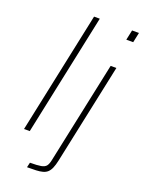

<svg xmlns="http://www.w3.org/2000/svg" viewBox="-173 -822 822 1101"><g transform="rotate(20 238.5 -271.5)"><path d="M46 0 203 -743H238L81 0ZM422 -682 435 -743H477L464 -682ZM137 200 144 170Q188 170 210.5 166Q233 162 242.5 150Q252 138 257 113L389 -510H424L294 103Q288 131 280 149.5Q272 168 260.5 178.5Q249 189 232 193.5Q215 198 192 199Q169 200 137 200Z"/></g></svg>

Font: Saira Thin Thin
Style: Italic
Weight: 250
Italic angle: -12°
Version: Version 1.101